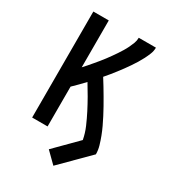

<svg xmlns="http://www.w3.org/2000/svg" viewBox="-218 -851 1035 1153"><g transform="rotate(30 300.0 -274.0)"><path d="M338 187 265 115 414 -35Q406 -78 388.5 -118.5Q371 -159 351 -198Q331 -237 309 -275.5Q287 -314 264 -351Q246 -332 227.5 -313Q209 -294 190 -276V0H83V-735H190V-410Q203 -424 216 -439Q229 -454 241.5 -469Q254 -484 266.5 -499Q279 -514 290.5 -529.5Q302 -545 313.5 -561Q325 -577 336 -593.5Q347 -610 357 -626.5Q367 -643 375.5 -660.5Q384 -678 391 -696.5Q398 -715 398 -735H517Q517 -712 508.5 -690.5Q500 -669 489.5 -648.5Q479 -628 467 -608.5Q455 -589 442 -570Q429 -551 415.5 -532.5Q402 -514 388 -496Q374 -478 359.5 -460Q345 -442 330 -425Q346 -400 361 -375Q376 -350 391 -324.5Q406 -299 420.5 -273Q435 -247 448.5 -221Q462 -195 474.5 -168.5Q487 -142 497.5 -114.5Q508 -87 516.5 -58Q525 -29 525 0Z"/></g></svg>

Font: Iosevka Curly SmBdEx
Style: Regular
Weight: 600
Width: 7
Monospace: yes
Designer: Belleve Invis
Foundry: Belleve Invis
Version: Version 11.1.0; ttfautohint (v1.8.3)